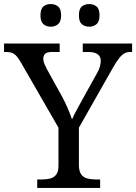

<svg xmlns="http://www.w3.org/2000/svg" viewBox="-25 -929 673 949"><path d="M159 0V-42H182Q204 -42 222.5 -46.5Q241 -51 252.5 -65.5Q264 -80 264 -109V-298L79 -619Q68 -638 58.5 -649.5Q49 -661 37 -666.5Q25 -672 8 -672H-5V-714H270V-672H233Q206 -672 197.5 -662.5Q189 -653 189 -640Q189 -626 195 -612Q201 -598 207 -587L281 -453Q298 -422 310.5 -392Q323 -362 331 -339Q340 -360 357 -391Q374 -422 391 -453L455 -568Q465 -585 469 -600.5Q473 -616 473 -628Q473 -650 457.5 -661Q442 -672 413 -672H384V-714H628V-672H616Q602 -672 589.5 -665Q577 -658 563.5 -641Q550 -624 533 -594L365 -298V-114Q365 -83 376 -67.5Q387 -52 406 -47Q425 -42 447 -42H470V0ZM416 -797Q394 -797 379.5 -809.5Q365 -822 365 -853Q365 -885 379.5 -897Q394 -909 416 -909Q437 -909 452 -897Q467 -885 467 -853Q467 -822 452 -809.5Q437 -797 416 -797ZM226 -797Q204 -797 189.5 -809.5Q175 -822 175 -853Q175 -885 189.5 -897Q204 -909 226 -909Q247 -909 262 -897Q277 -885 277 -853Q277 -822 262 -809.5Q247 -797 226 -797Z"/></svg>

Font: Noto Serif Bengali
Style: Regular
Weight: 400
Designer: Juan Bruce, Universal Thirst, Indian Type Foundry and the Monotype Design Team.
Foundry: Monotype Imaging Inc.
Version: Version 2.003